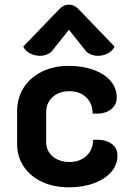

<svg xmlns="http://www.w3.org/2000/svg" viewBox="-20 -790 558 819"><path d="M53 -175V-315Q53 -372 81 -416Q109 -460 159 -484.5Q209 -509 273 -509Q333 -509 379.5 -492Q426 -475 452 -444.5Q478 -414 478 -374Q478 -343 454 -324Q430 -305 391 -305Q380 -305 375 -306Q375 -349 347.5 -375Q320 -401 276 -401Q232 -401 204.5 -376Q177 -351 177 -310V-184Q177 -146 205 -122.5Q233 -99 277 -99Q321 -99 349 -125.5Q377 -152 377 -193Q383 -194 394 -194Q433 -194 457 -176Q481 -158 481 -127Q481 -87 454.5 -56.5Q428 -26 381 -8.5Q334 9 274 9Q209 9 159 -14.5Q109 -38 81 -80Q53 -122 53 -175ZM150 -552Q128 -552 108.5 -562Q89 -572 79 -591L232 -750Q250 -770 274 -770Q298 -770 316 -750L469 -591Q459 -572 439.5 -562Q420 -552 398 -552Q381 -552 367 -558Q353 -564 345 -574L274 -663L203 -574Q195 -564 181 -558Q167 -552 150 -552Z"/></svg>

Font: K2D
Style: Bold
Weight: 700
Designer: Katatrad Aksorn Co.,Ltd.
Foundry: Cadson Demak Co.,Ltd.
Version: Version 1.000; ttfautohint (v1.6)